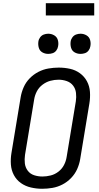

<svg xmlns="http://www.w3.org/2000/svg" viewBox="-20 -1162 616 1190"><path d="M241 8Q273 8 305 2.5Q337 -3 367 -18.5Q397 -34 421 -59Q445 -84 458.5 -114.5Q472 -145 477 -176L534 -521Q540 -557 537.5 -592.5Q535 -628 519 -658Q503 -688 475.5 -708Q448 -728 414 -735.5Q380 -743 344 -743Q313 -743 280.5 -737.5Q248 -732 218 -716.5Q188 -701 164 -676.5Q140 -652 126.5 -621Q113 -590 108 -559L51 -214Q45 -178 47.5 -142.5Q50 -107 66 -77Q82 -47 109.5 -27.5Q137 -8 171.5 0Q206 8 241 8ZM243 -68Q216 -68 191.5 -76Q167 -84 152 -104Q137 -124 134 -149.5Q131 -175 135 -202L192 -547Q196 -572 208.5 -596Q221 -620 243.5 -637Q266 -654 291.5 -661Q317 -668 343 -668Q369 -668 393.5 -659.5Q418 -651 433 -631.5Q448 -612 451 -586Q454 -560 450 -534L393 -189Q389 -163 376.5 -139Q364 -115 342 -98Q320 -81 294 -74.5Q268 -68 243 -68ZM479 -828Q493 -828 506.5 -832.5Q520 -837 529 -849Q538 -861 540 -875Q544 -895 538.5 -914Q533 -933 516 -943Q499 -953 479 -953Q465 -953 451.5 -948Q438 -943 429 -931Q420 -919 418 -905Q415 -885 420.5 -866Q426 -847 442.5 -837.5Q459 -828 479 -828ZM279 -828Q293 -828 306.5 -832.5Q320 -837 329 -849Q338 -861 340 -875Q344 -895 338.5 -914Q333 -933 316 -943Q299 -953 279 -953Q265 -953 251.5 -948Q238 -943 229 -931Q220 -919 218 -905Q215 -885 220.5 -866Q226 -847 242.5 -837.5Q259 -828 279 -828ZM264 -1066H564V-1142H264Z"/></svg>

Font: Iosevka Sparkle Oblique
Style: Regular
Weight: 400
Italic angle: -9°
Designer: Belleve Invis
Foundry: Belleve Invis
Version: Version 4.5.0; ttfautohint (v1.8.3)